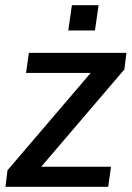

<svg xmlns="http://www.w3.org/2000/svg" viewBox="-20 -721 510 741"><path d="M1 0 9 -64 330 -439.5H80.5L91.5 -517H468L460 -453L139 -77.5H408.5L397.5 0ZM243.5 -603.5 257.5 -701H360.5L346.5 -603.5Z"/></svg>

Font: Public Sans Medium
Style: Italic
Weight: 500
Italic angle: -8°
Designer: The Public Sans project authors (U.S. Web Design System). Libre Franklin designed by Pablo Impallari and Rodrigo Fuenzal
Version: Version 1.007; ttfautohint (v1.8.1) -l 8 -r 50 -G 200 -x 14 